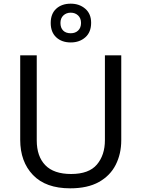

<svg xmlns="http://www.w3.org/2000/svg" viewBox="-20 -1015 771 1045"><path d="M640 -252Q640 -178 610 -118.5Q580 -59 518.5 -24.5Q457 10 362 10Q229 10 159.5 -62.5Q90 -135 90 -254V-714H180V-251Q180 -164 226.5 -116Q273 -68 367 -68Q464 -68 507.5 -119.5Q551 -171 551 -252V-714H640ZM365 -784Q316 -784 286 -812Q256 -840 256 -890Q256 -940 286 -967.5Q316 -995 365 -995Q412 -995 444 -967.5Q476 -940 476 -891Q476 -840 444.5 -812Q413 -784 365 -784ZM365 -834Q390 -834 405.5 -849Q421 -864 421 -890Q421 -916 405 -931Q389 -946 365 -946Q341 -946 325 -931Q309 -916 309 -890Q309 -864 323.5 -849Q338 -834 365 -834Z"/></svg>

Font: Noto Sans Rejang
Style: Regular
Weight: 400
Designer: Monotype Design Team
Foundry: Monotype Imaging Inc.
Version: Version 2.001; ttfautohint (v1.8.4.7-5d5b)